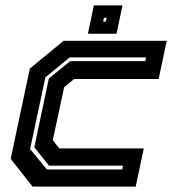

<svg xmlns="http://www.w3.org/2000/svg" viewBox="-20 -691 665 711"><path d="M100.5 0 19.5 -103 90.5 -437 215.5 -540H597.5L567.5 -398.5H254.5L217.5 -368L175.5 -172L199.5 -141.5H512.5L482.5 0ZM153.5 -63.5H432.5L435.5 -77.5H161.5L107 -145.5L161 -400.5L240 -464.5H518L521 -478.5H238L148 -404.5L91.5 -139ZM305.5 -566 327.5 -671H433.5L411.5 -566ZM362 -611H372L375 -625H365Z"/></svg>

Font: Tourney
Style: Bold Italic
Weight: 700
Italic angle: -12°
Version: Version 1.015